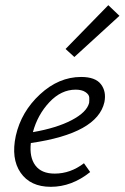

<svg xmlns="http://www.w3.org/2000/svg" viewBox="-20 -716 481 741"><path d="M441 -655 267 -496 233 -527 398 -696ZM293 -419Q348 -419 369.5 -391Q391 -363 383 -322Q356 -201 99 -164Q93 -109 116.5 -77.5Q140 -46 191 -46Q252 -46 304 -86L328 -52Q257 5 176 5Q97 5 59.5 -49.5Q22 -104 41 -192Q62 -285 134.5 -352Q207 -419 293 -419ZM324 -319Q325 -328 324.5 -339.5Q324 -351 310 -360.5Q296 -370 272 -370Q216 -370 170.5 -321.5Q125 -273 107 -206Q199 -222 257 -252.5Q315 -283 324 -319Z"/></svg>

Font: EauTest
Style: Italic
Weight: 400
Italic angle: -12°
Designer: Christian Thalmann (Catharsis Fonts)
Version: Version 0.001;PS 000.001;hotconv 1.0.88;makeotf.lib2.5.64775